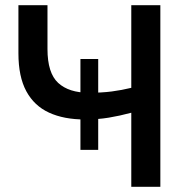

<svg xmlns="http://www.w3.org/2000/svg" viewBox="-20 -720 730 740"><path d="M290 -142.5V-492.5H358.5V-142.5ZM486 0V-285.5Q441.5 -273.5 399 -266.5Q356.5 -259.5 307.5 -259.5Q226.5 -259.5 169.2 -285.8Q112 -312 81.5 -368.2Q51 -424.5 51 -514.5V-700H163V-531Q163 -438.5 204.2 -400.5Q245.5 -362.5 323 -362.5Q372.5 -362.5 410.8 -367.5Q449 -372.5 486 -381.5V-700H598V0Z"/></svg>

Font: Geologica Roman
Style: Regular
Weight: 400
Designer: Sindre Bremnes, Frode Helland
Foundry: Monokrom Skriftforlag AS
Version: Version 1.010;gftools[0.9.28]